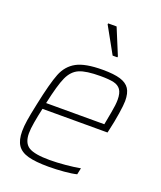

<svg xmlns="http://www.w3.org/2000/svg" viewBox="-138 -824 774 921"><g transform="rotate(20 249.0 -364.0)"><path d="M43 -109Q43 -134 48 -166Q53 -198 65 -254Q89 -369 109 -419.5Q129 -470 173 -494Q217 -518 306 -518Q364 -518 396.5 -508Q429 -498 443.5 -476Q458 -454 458 -414Q458 -394 451 -348.5Q444 -303 433 -256L430 -243H98Q89 -203 83 -168Q77 -133 77 -111Q77 -61 107 -42.5Q137 -24 214 -24Q250 -24 293.5 -28Q337 -32 369 -38L362 -5Q339 1 298.5 4.5Q258 8 220 8Q153 8 115 -2.5Q77 -13 60 -38.5Q43 -64 43 -109ZM402 -275 406 -296Q407 -303 414.5 -342Q422 -381 422 -407Q422 -441 410 -458Q398 -475 374 -480.5Q350 -486 307 -486Q233 -486 198.5 -471Q164 -456 145 -414.5Q126 -373 105 -275ZM327 -598 253 -731 254 -736H297L352 -603L351 -598Z"/></g></svg>

Font: Saira Semi Condensed Thin
Style: Italic
Weight: 100
Width: 4
Italic angle: -12°
Designer: Hector Gatti with collaboration of the Omnibus-Type team
Foundry: Omnibus-Type
Version: Version 1.001; ttfautohint (v1.8)